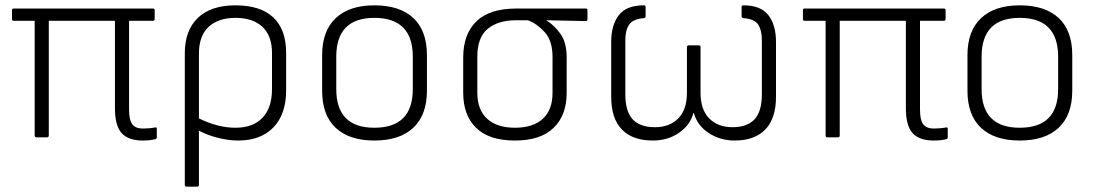

<svg xmlns="http://www.w3.org/2000/svg" viewBox="-20 -515 4109 720"><path d="M516 12Q461 12 436 -16Q411 -44 411 -109V-437H163V-7Q163 0 156 0H117Q110 0 110 -7V-437H31Q25 -437 25 -444V-477Q25 -483 31 -483H553Q560 -483 560 -477V-444Q560 -437 553 -437H464V-104Q464 -64 476.5 -48.5Q489 -33 515 -33Q527 -33 539 -34Q551 -35 561 -37Q568 -39 568 -32V0Q568 6 562 7Q542 12 516 12Z M680 185Q673 185 673 178V-315Q673 -401 722 -448Q771 -495 863 -495Q957 -495 1005 -449.5Q1053 -404 1053 -317V-176Q1053 -87 1005.5 -37.5Q958 12 873 12Q839 12 799.5 2.5Q760 -7 726 -25V178Q726 185 720 185ZM726 -313V-71Q797 -36 863 -36Q929 -36 964.5 -73.5Q1000 -111 1000 -181V-316Q1000 -381 964 -414.5Q928 -448 863 -448Q799 -448 762.5 -414.5Q726 -381 726 -313Z M1384 12Q1290 12 1239 -35.5Q1188 -83 1188 -175V-308Q1188 -399 1239 -447Q1290 -495 1384 -495Q1479 -495 1530 -447.5Q1581 -400 1581 -308V-175Q1581 -84 1530 -36Q1479 12 1384 12ZM1384 -36Q1528 -36 1528 -181V-302Q1528 -448 1384 -448Q1241 -448 1241 -302V-181Q1241 -36 1384 -36Z M1911 12Q1814 12 1765.5 -35.5Q1717 -83 1717 -167V-299Q1717 -387 1766.5 -435Q1816 -483 1916 -483H2176Q2183 -483 2183 -477V-443Q2183 -436 2176 -436L2030 -439V-438Q2060 -419 2082.5 -387Q2105 -355 2105 -299V-167Q2105 -83 2056 -35.5Q2007 12 1911 12ZM1911 -36Q1979 -36 2015.5 -69.5Q2052 -103 2052 -167V-301Q2052 -362 2023 -394Q1994 -426 1960 -439H1915Q1848 -439 1809 -407Q1770 -375 1770 -303V-167Q1770 -103 1807 -69.5Q1844 -36 1911 -36Z M2428 12Q2352 12 2312 -29.5Q2272 -71 2272 -152V-358Q2272 -421 2300.5 -458Q2329 -495 2395 -495Q2401 -495 2401 -489V-454Q2401 -448 2395 -447Q2354 -444 2339.5 -423Q2325 -402 2325 -365V-162Q2325 -97 2352.5 -67.5Q2380 -38 2436 -38Q2491 -38 2523.5 -71Q2556 -104 2556 -167V-338Q2556 -345 2563 -345H2600Q2607 -345 2607 -338V-167Q2607 -104 2639.5 -71Q2672 -38 2727 -38Q2782 -38 2809.5 -67.5Q2837 -97 2837 -162V-365Q2837 -402 2823 -423Q2809 -444 2768 -447Q2761 -448 2761 -454V-489Q2761 -495 2768 -495Q2833 -495 2861.5 -458Q2890 -421 2890 -358V-152Q2890 -71 2850 -29.5Q2810 12 2735 12Q2681 12 2638 -16Q2595 -44 2582 -91H2580Q2569 -47 2527 -17.5Q2485 12 2428 12Z M3482 12Q3427 12 3402 -16Q3377 -44 3377 -109V-437H3129V-7Q3129 0 3122 0H3083Q3076 0 3076 -7V-437H2997Q2991 -437 2991 -444V-477Q2991 -483 2997 -483H3519Q3526 -483 3526 -477V-444Q3526 -437 3519 -437H3430V-104Q3430 -64 3442.5 -48.5Q3455 -33 3481 -33Q3493 -33 3505 -34Q3517 -35 3527 -37Q3534 -39 3534 -32V0Q3534 6 3528 7Q3508 12 3482 12Z M3804 12Q3710 12 3659 -35.5Q3608 -83 3608 -175V-308Q3608 -399 3659 -447Q3710 -495 3804 -495Q3899 -495 3950 -447.5Q4001 -400 4001 -308V-175Q4001 -84 3950 -36Q3899 12 3804 12ZM3804 -36Q3948 -36 3948 -181V-302Q3948 -448 3804 -448Q3661 -448 3661 -302V-181Q3661 -36 3804 -36Z"/></svg>

Font: Sofia Sans Light
Style: Regular
Weight: 300
Designer: Botio Nikoltchev, Ani Petrova
Foundry: lettersoup
Version: Version 4.100; ttfautohint (v1.8.3)